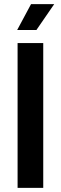

<svg xmlns="http://www.w3.org/2000/svg" viewBox="-20 -908 295 928"><path d="M65 0H189V-700H65ZM63 -763H156L242 -888H130Z"/></svg>

Font: Vanilla Cream
Style: Bold
Weight: 700
Designer: Jeremy Tribby, Jinavaṁso
Foundry: Tribby Type
Version: Version 1.422;Glyphs 3.1.2 (3151)